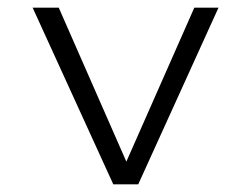

<svg xmlns="http://www.w3.org/2000/svg" viewBox="-20 -480 654 500"><path d="M486 -460H549L340 0H297L294 -25ZM65 -460H133L324 -25L322 0H275Z"/></svg>

Font: Intel One Mono Light
Style: Regular
Weight: 300
Monospace: yes
Designer: Fred Shallcrass
Foundry: Frere-Jones Type LLC
Version: Version 1.004